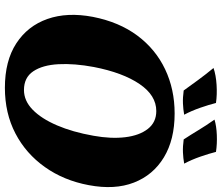

<svg xmlns="http://www.w3.org/2000/svg" viewBox="-81 -817 907 785"><g transform="rotate(90 372.5 -424.5)"><path d="M339 9Q229 9 157.5 -37.5Q86 -84 57.5 -165Q29 -246 49 -351Q70 -458 125.5 -532.5Q181 -607 263 -646Q345 -685 444 -685Q551 -685 623.5 -641Q696 -597 726.5 -518.5Q757 -440 737 -334Q718 -232 663 -154.5Q608 -77 525.5 -34Q443 9 339 9ZM348 -69Q392 -69 428.5 -104.5Q465 -140 492.5 -204Q520 -268 535 -353Q548 -425 541 -483Q534 -541 507 -575.5Q480 -610 434 -610Q370 -610 323.5 -541.5Q277 -473 254 -355Q239 -275 242.5 -210Q246 -145 271.5 -107Q297 -69 348 -69ZM550 -722Q531 -751 512 -782.5Q493 -814 469 -848Q495 -856 532 -857.5Q569 -859 601 -854Q608 -826 620.5 -790Q633 -754 649 -724Q627 -720 603 -719Q579 -718 550 -722ZM350 -722Q329 -751 307.5 -780.5Q286 -810 258 -844Q287 -854 327 -856.5Q367 -859 401 -854Q408 -826 420.5 -790Q433 -754 449 -724Q427 -720 403 -719Q379 -718 350 -722Z"/></g></svg>

Font: Vollkorn Black
Style: Italic
Weight: 900
Italic angle: -11°
Designer: Friedrich Althausen
Foundry: Friedrich Althausen
Version: Version 5.000; ttfautohint (v1.8.3)